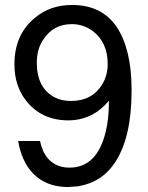

<svg xmlns="http://www.w3.org/2000/svg" viewBox="-20 -729 596 772"><path d="M141 -162Q159 -75 230 -58Q243 -55 260 -55Q370 -55 405 -199Q418 -251 418 -324Q353 -246 256 -245Q144 -245 82 -328Q38 -387 38 -470Q38 -590 120 -657Q181 -709 270 -709Q389 -709 449 -621Q508 -532 509 -374V-363Q509 -179 444 -78Q391 4 294 20L254 23Q139 23 84 -70Q73 -90 65 -113Q57 -136 53 -162ZM269 -632Q193 -632 153 -568L152 -567Q128 -529 128 -477Q128 -376 199 -338Q227 -323 266 -323Q349 -323 390 -388Q413 -425 413 -472Q413 -559 352 -605Q314 -632 269 -632Z"/></svg>

Font: Ekushey Bangla
Style: Regular
Weight: 400
Designer: Al Mamun Sumon
Foundry: Al Mamun Sumon
Version: Version 1.0